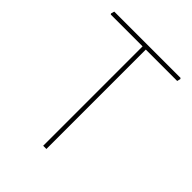

<svg xmlns="http://www.w3.org/2000/svg" viewBox="-184 -740 843 843"><g transform="rotate(45 237.5 -318.5)"><path d="M442.9 -617.2H248V0H228V-617.2H30.8L27.8 -621.1L32.2 -637.2H443.8L446.8 -632.8Z"/></g></svg>

Font: Datalegreya
Style: Dot
Weight: 700
Designer: Figs Lab
Foundry: Figs Lab
Version: Version 1.002;PS 001.002;hotconv 1.0.70;makeotf.lib2.5.58329